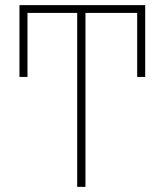

<svg xmlns="http://www.w3.org/2000/svg" viewBox="-20 -727 641 747"><path d="M513.7 -427.7V-676.8H312.5V0H280.3V-676.8H86.9V-427.7H55.7V-707H544.9V-427.7Z"/></svg>

Font: Pretendard Thin
Style: Regular
Weight: 100
Designer: Base glyphs from Inter by Rasmus Andersson; Hangeul glyphs from Noto Sans CJK(Source Han Sans) by Jang Soo-young and Kan
Foundry: Kil Hyung-jin
Version: Version 1.309